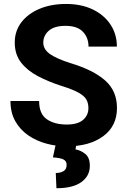

<svg xmlns="http://www.w3.org/2000/svg" viewBox="-20 -741 656 985"><path d="M433.6 -186Q433.6 -211.9 422.9 -230.7Q412.1 -249.5 382.1 -266.1Q352.1 -282.7 293.9 -300.8Q229 -321.8 174.8 -350.1Q120.6 -378.4 88.1 -420.2Q55.7 -461.9 55.7 -522.9Q55.7 -582 89.6 -626.5Q123.5 -670.9 182.9 -695.8Q242.2 -720.7 318.8 -720.7Q397.5 -720.7 456.1 -692.4Q514.6 -664.1 547.1 -614.7Q579.6 -565.4 579.6 -502H434.1Q434.1 -548.3 405 -578.4Q376 -608.4 316.4 -608.4Q258.8 -608.4 230.5 -583.5Q202.1 -558.6 202.1 -522.5Q202.1 -486.8 238.3 -462.4Q274.4 -438 343.8 -416.5Q459.5 -381.3 519.8 -327.9Q580.1 -274.4 580.1 -187Q580.1 -94.2 509.5 -42.2Q439 9.8 322.3 9.8Q269.5 9.8 218 -4.2Q166.5 -18.1 125 -46.6Q83.5 -75.2 58.6 -118.9Q33.7 -162.6 33.7 -222.7H180.7Q180.7 -156.7 220 -129.4Q259.3 -102.1 322.3 -102.1Q378.9 -102.1 406.2 -126Q433.6 -149.9 433.6 -186ZM266.6 -3.4H372.6L367.2 25.4Q394.5 30.3 417.7 48.8Q440.9 67.4 440.9 109.9Q440.9 161.6 397.5 193.1Q354 224.6 269.5 224.6L266.1 146.5Q290 146.5 305.9 137Q321.8 127.4 321.8 105Q321.8 85 305.2 76.9Q288.6 68.8 251.5 66.4Z"/></svg>

Font: Vazirmatn RD FD
Style: Bold
Weight: 700
Designer: Saber Rastikerdar
Foundry: Saber Rastikerdar
Version: Version 33.003